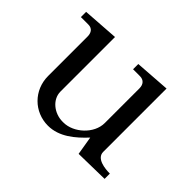

<svg xmlns="http://www.w3.org/2000/svg" viewBox="-106 -643 822 822"><g transform="rotate(45 305.5 -232.0)"><path d="M20.5 -424.8H65.9C90.8 -424.8 99.6 -406.2 99.6 -386.2V-147.5C99.6 -61.5 166 3.9 249.5 3.9C316.9 3.9 370.1 -41.5 413.6 -88.4L427.7 -3.9L582 -6.8V-38.6C552.2 -38.6 496.1 -44.4 496.1 -84.5V-467.8L336.4 -456.5V-424.8H377.9C399.9 -424.8 413.6 -411.1 413.6 -386.2V-176.3C413.6 -111.8 348.1 -52.7 287.1 -52.7H281.2C231 -52.7 184.1 -89.4 184.1 -137.7V-467.8L20.5 -456.5Z"/></g></svg>

Font: MusGlyphs
Style: Regular
Weight: 400
Version: Version 2.1